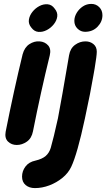

<svg xmlns="http://www.w3.org/2000/svg" viewBox="-20 -743 545 984"><path d="M9 -68Q3 -35 21 -17.5Q39 0 66 0Q93 0 117.5 -17Q142 -34 149 -70Q189 -272 235 -459Q243 -492 226.5 -510.5Q210 -529 183 -531Q156 -533 131 -517Q106 -501 96 -465Q51 -280 9 -68ZM260 -699Q246 -719 224.5 -721Q203 -723 182 -712Q161 -701 146 -682Q131 -663 128 -641.5Q125 -620 141 -601Q156 -581 177.5 -579.5Q199 -578 220 -589Q241 -600 256 -619Q271 -638 273.5 -659Q276 -680 260 -699ZM159 221Q196 221 233 207Q270 193 300 168.5Q330 144 345 112Q376 47 415 -135Q445 -274 459 -358L465 -392Q476 -458 476 -478Q476 -503 459 -517Q442 -531 418 -531Q389 -531 364.5 -513Q340 -495 334 -460L323 -396L300 -263L277 -137Q254 -33 240 15Q232 41 214 56.5Q196 72 162 80Q128 87 110.5 110.5Q93 134 93 162Q93 190 111.5 205.5Q130 221 159 221ZM416 -580Q455 -580 480 -606Q505 -632 505 -665Q505 -690 488.5 -706.5Q472 -723 448 -723Q424 -723 404.5 -710Q385 -697 373 -677Q361 -657 361 -636Q361 -612 377.5 -596Q394 -580 416 -580Z"/></svg>

Font: Balsamiq Sans
Style: Bold Italic
Weight: 700
Italic angle: -12°
Designer: Michael Angeles
Foundry: Balsamiq SRL
Version: Version 1.020; ttfautohint (v1.8.4.7-5d5b);gftools[0.9.26]